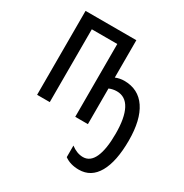

<svg xmlns="http://www.w3.org/2000/svg" viewBox="-178 -679 1022 1064"><g transform="rotate(30 333.0 -146.5)"><path d="M390 -298Q418 -309 445 -309Q536 -309 584 -237.5Q632 -166 632 -34Q632 99 591 171.5Q550 244 472 244Q417 244 380 217V143Q418 172 457 172Q503 172 526.5 120Q550 68 550 -31Q550 -132 522 -185Q494 -238 439 -238Q413 -238 390 -228V0H309V-466H146V0H65V-537H390Z"/></g></svg>

Font: Noto Sans UI Cond
Style: Regular
Weight: 400
Width: 3
Designer: Monotype Design Team
Foundry: Monotype Imaging Inc.
Version: Version 1.001